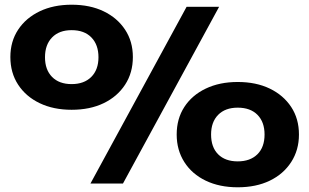

<svg xmlns="http://www.w3.org/2000/svg" viewBox="-20 -779 1313 815"><path d="M284 -313Q207 -313 148.5 -341Q90 -369 57 -419.5Q24 -470 24 -537Q24 -603 57 -653Q90 -703 148.5 -731Q207 -759 284 -759Q362 -759 420 -731Q478 -703 511 -653Q544 -603 544 -537Q544 -470 511 -419.5Q478 -369 420 -341Q362 -313 284 -313ZM284 -422Q337 -422 367.5 -452.5Q398 -483 398 -536Q398 -589 368 -620Q338 -651 284 -651Q231 -651 201 -620Q171 -589 171 -536Q171 -483 201 -452.5Q231 -422 284 -422ZM989 16Q912 16 853.5 -12Q795 -40 762.5 -91Q730 -142 730 -208Q730 -275 762.5 -325Q795 -375 853.5 -403Q912 -431 989 -431Q1067 -431 1125 -403Q1183 -375 1216 -325Q1249 -275 1249 -208Q1249 -142 1216 -91Q1183 -40 1125 -12Q1067 16 989 16ZM989 -94Q1042 -94 1072.5 -124Q1103 -154 1103 -208Q1103 -261 1073 -291.5Q1043 -322 989 -322Q936 -322 906 -291.5Q876 -261 876 -208Q876 -154 906 -124Q936 -94 989 -94ZM772 -750H910L502 0H364Z"/></svg>

Font: Unbounded SemiBold
Style: Regular
Weight: 600
Designer: Luke Prowse, Jean-Baptiste Morizot, Fátima Lázaro, Florian Runge
Foundry: NaN
Version: Version 1.700